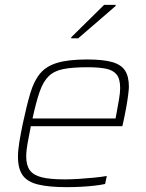

<svg xmlns="http://www.w3.org/2000/svg" viewBox="-20 -763 602 791"><path d="M255 8Q181 8 136.5 -3Q92 -14 73 -41.5Q54 -69 54 -117Q54 -143 59.5 -177Q65 -211 74 -254Q90 -329 105 -379.5Q120 -430 145.5 -460.5Q171 -491 217 -504.5Q263 -518 339 -518Q404 -518 441.5 -507.5Q479 -497 495 -472.5Q511 -448 511 -405Q511 -396 508 -372Q505 -348 499.5 -317.5Q494 -287 487 -256L484 -243H107Q99 -203 93.5 -172Q88 -141 88 -118Q88 -82 103 -61.5Q118 -41 152.5 -32.5Q187 -24 246 -24Q273 -24 304.5 -26Q336 -28 366.5 -31Q397 -34 420 -38L413 -5Q395 -1 368.5 2Q342 5 312.5 6.5Q283 8 255 8ZM114 -275H456L460 -296Q466 -329 470.5 -355Q475 -381 475 -400Q475 -438 460.5 -456Q446 -474 416.5 -480Q387 -486 340 -486Q279 -486 241 -478.5Q203 -471 180.5 -449Q158 -427 143.5 -385.5Q129 -344 114 -275ZM273 -605 274 -610 409 -743H457L456 -738L302 -605Z"/></svg>

Font: Saira Thin
Style: Italic
Weight: 100
Italic angle: -12°
Designer: Hector Gatti with collaboration of the Omnibus-Type team
Foundry: Omnibus-Type
Version: Version 1.101